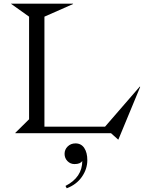

<svg xmlns="http://www.w3.org/2000/svg" viewBox="-20 -720 798 1038"><path d="M40 -699.2V-700.2H375V-698.2L220.2 -629.9V-35.2H547.9L735.8 -252L737.8 -250L620.1 34.2H618.2L580.1 0H63V-2L137.2 -75.2V-629.9ZM329.1 111.8Q329.1 88.4 345.9 71.8Q362.8 55.2 388.2 55.2Q418.9 55.2 435.5 80.1Q452.1 105 452.1 146Q452.1 193.8 422.6 236.1Q393.1 278.3 340.8 297.9L334 285.2Q424.8 238.8 424.8 149.9Q414.6 167 382.8 167Q360.4 167 344.7 150.9Q329.1 134.8 329.1 111.8Z"/></svg>

Font: Messapia
Style: Regular
Weight: 400
Designer: Luca Marsano
Foundry: Collletttivo
Version: Version 1.000;FEAKit 1.0